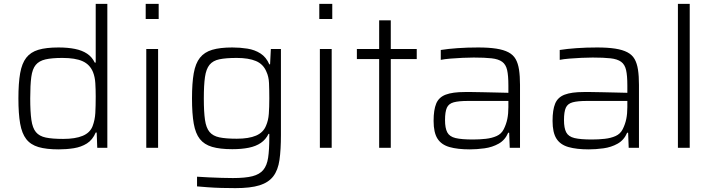

<svg xmlns="http://www.w3.org/2000/svg" viewBox="-20 -763 3680 991"><path d="M283 8Q219 8 178.5 -4Q138 -16 115.5 -45Q93 -74 84 -125Q75 -176 75 -255Q75 -334 84 -385Q93 -436 115.5 -465Q138 -494 178 -506Q218 -518 282 -518Q330 -518 367 -510.5Q404 -503 429.5 -486Q455 -469 469 -440H474V-743H534V0H482L479 -79H474Q458 -41 428.5 -22.5Q399 -4 361 2Q323 8 283 8ZM306 -46Q369 -46 407 -62Q445 -78 458 -112Q470 -144 472 -179.5Q474 -215 474 -265Q474 -302 472 -334Q470 -366 460 -391Q444 -430 406.5 -447Q369 -464 302 -464Q248 -464 215 -456.5Q182 -449 164.5 -428Q147 -407 141.5 -365.5Q136 -324 136 -255Q136 -186 142 -144Q148 -102 165.5 -81Q183 -60 216.5 -53Q250 -46 306 -46Z M732 -665V-743H799V-665ZM735 0V-510H796V0Z M1195 208Q1160 208 1122.5 207Q1085 206 1052.5 203.5Q1020 201 997 199V149Q1025 151 1058 152.5Q1091 154 1123.5 155Q1156 156 1182 156Q1246 156 1283 146.5Q1320 137 1339 114Q1358 91 1364 50.5Q1370 10 1370 -53V-72H1366Q1352 -43 1326.5 -25.5Q1301 -8 1264 -0.5Q1227 7 1179 7Q1115 7 1074.5 -5Q1034 -17 1011.5 -45.5Q989 -74 980 -125Q971 -176 971 -255Q971 -334 980 -385Q989 -436 1012 -465Q1035 -494 1075.5 -506Q1116 -518 1179 -518Q1219 -518 1257 -512Q1295 -506 1324.5 -487Q1354 -468 1370 -431H1374L1378 -510H1430V-67Q1430 10 1422.5 62.5Q1415 115 1390.5 147Q1366 179 1319.5 193.5Q1273 208 1195 208ZM1202 -47Q1264 -47 1301.5 -63Q1339 -79 1353 -114Q1365 -141 1367.5 -175.5Q1370 -210 1370 -255Q1370 -300 1368.5 -334Q1367 -368 1355 -393Q1339 -432 1301 -448Q1263 -464 1202 -464Q1146 -464 1112.5 -457Q1079 -450 1061.5 -428.5Q1044 -407 1038 -365.5Q1032 -324 1032 -255Q1032 -186 1038 -144.5Q1044 -103 1061.5 -82Q1079 -61 1112.5 -54Q1146 -47 1202 -47Z M1628 -665V-743H1695V-665ZM1631 0V-510H1692V0Z M1937 0V-458H1822V-510H1937V-658H1997V-510H2131V-458H1997V0Z M2405 8Q2342 8 2300 -4Q2258 -16 2238 -47.5Q2218 -79 2218 -139Q2218 -196 2231.5 -228.5Q2245 -261 2280.5 -274.5Q2316 -288 2379 -288Q2391 -288 2416 -288Q2441 -288 2474 -287Q2507 -286 2541 -285.5Q2575 -285 2604 -284V-322Q2604 -373 2597.5 -401.5Q2591 -430 2572 -444Q2553 -458 2517.5 -462Q2482 -466 2425 -466Q2400 -466 2367.5 -464.5Q2335 -463 2304.5 -460.5Q2274 -458 2255 -454V-505Q2292 -511 2342 -514.5Q2392 -518 2448 -518Q2503 -518 2541.5 -512Q2580 -506 2604.5 -493Q2629 -480 2641.5 -458Q2654 -436 2659 -403Q2664 -370 2664 -325V0H2611L2608 -78H2603Q2587 -40 2554 -21.5Q2521 -3 2481 2.5Q2441 8 2405 8ZM2421 -43Q2455 -43 2487 -46.5Q2519 -50 2543.5 -61Q2568 -72 2580 -96Q2593 -122 2598.5 -149Q2604 -176 2604 -210V-242H2395Q2348 -242 2322 -235Q2296 -228 2286.5 -207Q2277 -186 2277 -143Q2277 -102 2288.5 -80Q2300 -58 2331 -50.5Q2362 -43 2421 -43Z M3019 8Q2956 8 2914 -4Q2872 -16 2852 -47.5Q2832 -79 2832 -139Q2832 -196 2845.5 -228.5Q2859 -261 2894.5 -274.5Q2930 -288 2993 -288Q3005 -288 3030 -288Q3055 -288 3088 -287Q3121 -286 3155 -285.5Q3189 -285 3218 -284V-322Q3218 -373 3211.5 -401.5Q3205 -430 3186 -444Q3167 -458 3131.5 -462Q3096 -466 3039 -466Q3014 -466 2981.5 -464.5Q2949 -463 2918.5 -460.5Q2888 -458 2869 -454V-505Q2906 -511 2956 -514.5Q3006 -518 3062 -518Q3117 -518 3155.5 -512Q3194 -506 3218.5 -493Q3243 -480 3255.5 -458Q3268 -436 3273 -403Q3278 -370 3278 -325V0H3225L3222 -78H3217Q3201 -40 3168 -21.5Q3135 -3 3095 2.5Q3055 8 3019 8ZM3035 -43Q3069 -43 3101 -46.5Q3133 -50 3157.5 -61Q3182 -72 3194 -96Q3207 -122 3212.5 -149Q3218 -176 3218 -210V-242H3009Q2962 -242 2936 -235Q2910 -228 2900.5 -207Q2891 -186 2891 -143Q2891 -102 2902.5 -80Q2914 -58 2945 -50.5Q2976 -43 3035 -43Z M3479 0V-743H3540V0Z"/></svg>

Font: Saira SemiExpanded Light
Style: Regular
Weight: 300
Width: 6
Designer: Hector Gatti with collaboration of the Omnibus-Type team
Foundry: Omnibus-Type
Version: Version 1.101